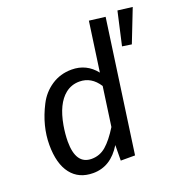

<svg xmlns="http://www.w3.org/2000/svg" viewBox="-134 -875 982 1011"><g transform="rotate(-20 356.5 -369.0)"><path d="M314 -465.8Q269 -465.8 234.9 -438.5Q177.2 -392.1 157.2 -278.3Q149.4 -233.9 148.9 -189.9Q148.9 -61 236.8 -61Q282.7 -61 317.9 -91.3Q353 -121.6 391.1 -183.1L421.9 -401.9Q380.9 -465.8 314 -465.8ZM712.9 -738.8 641.1 -555.2 588.9 -563 630.9 -749ZM219.2 12.2Q139.2 12.2 95.7 -43.9Q51.8 -100.1 51.8 -206.1Q51.8 -312 106.4 -418.5Q133.8 -472.7 183.6 -505.9Q233.4 -539.1 296.9 -539.1Q379.9 -539.1 432.1 -473.1L471.2 -750L561 -738.8L457 0H377L377.9 -86.9Q317.9 12.2 219.2 12.2Z"/></g></svg>

Font: FiraSans-Italic
Style: Italic
Weight: 400
Italic angle: -8°
Designer: Carrois Corporate & Edenspiekermann AG
Foundry: Carrois Corporate GbR & Edenspiekermann AG
Version: Version 3.106;PS 003.106;hotconv 1.0.70;makeotf.lib2.5.58329